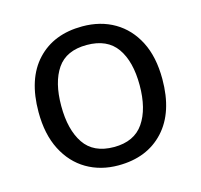

<svg xmlns="http://www.w3.org/2000/svg" viewBox="-86 -639 777 743"><g transform="rotate(-15 302.5 -268.0)"><path d="M551 -269Q551 -136 483.5 -63Q416 10 301 10Q230 10 174.5 -22.5Q119 -55 87 -117.5Q55 -180 55 -269Q55 -402 122 -474Q189 -546 304 -546Q377 -546 432.5 -513.5Q488 -481 519.5 -419.5Q551 -358 551 -269ZM146 -269Q146 -174 183.5 -118.5Q221 -63 303 -63Q384 -63 422 -118.5Q460 -174 460 -269Q460 -364 422 -418Q384 -472 302 -472Q220 -472 183 -418Q146 -364 146 -269Z"/></g></svg>

Font: Noto Sans Thai Looped
Style: Regular
Weight: 400
Designer: Sasikarn Vongin, Ben Mitchell
Foundry: The Fontpad Ltd
Version: Version 1.001; ttfautohint (v1.8.4.7-5d5b)